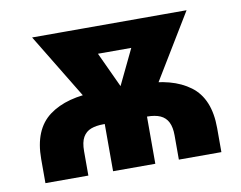

<svg xmlns="http://www.w3.org/2000/svg" viewBox="-64 -624 893 710"><g transform="rotate(-10 382.5 -269.5)"><path d="M52.2 0V-90.3Q52.2 -201.2 117.9 -250.2Q183.6 -299.3 301.3 -299.3H464.8Q581.1 -299.3 647 -250.2Q712.9 -201.2 712.9 -90.3V0H553.2V-91.3Q553.2 -121.6 543.7 -140.6Q534.2 -159.7 514.6 -168.5Q495.1 -177.2 464.8 -177.2H301.3Q273.9 -177.2 254.4 -169.9Q234.9 -162.6 224.1 -144Q213.4 -125.5 213.4 -91.3V0ZM306.2 0V-236.8H464.8V0ZM314 -182.1 97.2 -539.1H279.3L417.5 -241.7L401.9 -182.1ZM373 -182.1 358.9 -244.6 500.5 -539.1H677.2L460.4 -182.1ZM199.2 -437.5V-539.1H591.8V-437.5Z"/></g></svg>

Font: Inter 18pt ExtraBold
Style: Regular
Weight: 800
Designer: Rasmus Andersson
Foundry: rsms
Version: Version 4.001;git-66647c0bb